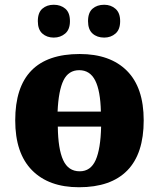

<svg xmlns="http://www.w3.org/2000/svg" viewBox="-20 -777 668 807"><path d="M44 -271Q44 -550 315 -550Q443 -550 513.5 -479.5Q584 -409 584 -271Q584 -131 515 -60.5Q446 10 312 10Q185 10 114.5 -61.5Q44 -133 44 -271ZM404 -308Q402 -396 380 -439Q358 -482 313 -482Q268 -482 247 -439.5Q226 -397 222 -308ZM405 -245H223Q224 -151 245.5 -104Q267 -57 315 -57Q361 -57 382 -104Q403 -151 405 -245ZM139 -688Q139 -724 158 -740.5Q177 -757 206 -757Q235 -757 254.5 -740.5Q274 -724 274 -688Q274 -653 254 -636Q234 -619 206 -619Q177 -619 158 -636Q139 -653 139 -688ZM350 -688Q350 -724 369 -740.5Q388 -757 418 -757Q446 -757 465.5 -740Q485 -723 485 -688Q485 -653 465.5 -636Q446 -619 418 -619Q388 -619 369 -636Q350 -653 350 -688Z"/></svg>

Font: Noto Serif ExtraBold
Style: Regular
Weight: 800
Designer: Monotype Design Team
Foundry: Monotype Imaging Inc.
Version: Version 1.001